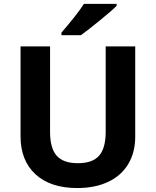

<svg xmlns="http://www.w3.org/2000/svg" viewBox="-20 -951 796 981"><path d="M575.7 -931.2V-920.9Q550.8 -896 489.7 -846.2Q428.7 -796.4 393.1 -771H293.9V-784.2Q376 -879.4 408.7 -931.2ZM670.9 -713.9V-252Q670.9 -172.9 635.5 -113.3Q600.1 -53.7 533 -22Q465.8 9.8 375 9.8Q237.8 9.8 161.4 -60.5Q85 -130.9 85 -253.9V-713.9H235.8V-276.9Q235.8 -193.8 269.5 -155.5Q303.2 -117.2 378.2 -117.2Q453.1 -117.2 486.6 -155.8Q520 -194.3 520 -277.8V-713.9Z"/></svg>

Font: Open Sans Hebrew
Style: Bold
Weight: 700
Foundry: Ascender Corporation, Yanek Iontef
Version: Version 2.001;PS 002.001;hotconv 1.0.70;makeotf.lib2.5.58329